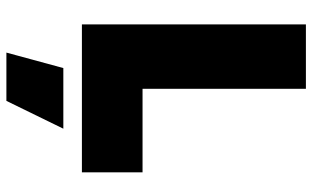

<svg xmlns="http://www.w3.org/2000/svg" viewBox="-210 -538 985 606"><g transform="rotate(90 283.0 -234.5)"><path d="M56.6 -707H259.8V-191.4H523.4V0H56.6ZM297.9 238.3H145.5L194.3 58.6H385.7Z"/></g></svg>

Font: Wanted Sans ExtraBlack
Style: Regular
Weight: 900
Designer: Original Design by Kil Hyung-jin and Kang Hanbin, Wanted Lab, Inc; Hangeul from Source Han Sans by Jang Soo-young and Ka
Foundry: Wanted Lab, Inc.
Version: Version 1.001